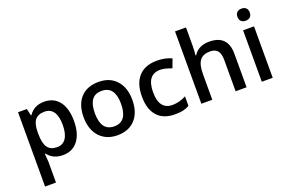

<svg xmlns="http://www.w3.org/2000/svg" viewBox="-117 -1207 2877 1895"><g transform="rotate(-20 1321.5 -260.0)"><path d="M356 9.8Q253.4 9.8 196.8 -64H189.9Q196.8 4.4 196.8 19V240.2H82V-540H174.8Q178.7 -524.9 190.9 -467.8H196.8Q250.5 -549.8 357.9 -549.8Q459 -549.8 515.4 -476.6Q571.8 -403.3 571.8 -271Q571.8 -138.7 514.4 -64.5Q457 9.8 356 9.8ZM328.1 -456.1Q259.8 -456.1 228.3 -416Q196.8 -376 196.8 -288.1V-271Q196.8 -172.4 228 -128.2Q259.3 -84 330.1 -84Q389.6 -84 421.9 -132.8Q454.1 -181.6 454.1 -272Q454.1 -362.8 422.1 -409.4Q390.1 -456.1 328.1 -456.1Z M1184.1 -271Q1184.1 -138.7 1116.2 -64.5Q1048.3 9.8 927.2 9.8Q851.6 9.8 793.5 -24.4Q735.4 -58.6 704.1 -122.6Q672.9 -186.5 672.9 -271Q672.9 -402.3 740.2 -476.1Q807.6 -549.8 930.2 -549.8Q1047.4 -549.8 1115.7 -474.4Q1184.1 -398.9 1184.1 -271ZM791 -271Q791 -84 929.2 -84Q1065.9 -84 1065.9 -271Q1065.9 -456.1 928.2 -456.1Q856 -456.1 823.5 -408.2Q791 -360.4 791 -271Z M1533.7 9.8Q1411.1 9.8 1347.4 -61.8Q1283.7 -133.3 1283.7 -267.1Q1283.7 -403.3 1350.3 -476.6Q1417 -549.8 1543 -549.8Q1628.4 -549.8 1696.8 -518.1L1662.1 -425.8Q1589.4 -454.1 1542 -454.1Q1401.9 -454.1 1401.9 -268.1Q1401.9 -177.2 1436.8 -131.6Q1471.7 -85.9 1539.1 -85.9Q1615.7 -85.9 1684.1 -124V-23.9Q1653.3 -5.9 1618.4 2Q1583.5 9.8 1533.7 9.8Z M2286.1 0H2170.9V-332Q2170.9 -394.5 2145.8 -425.3Q2120.6 -456.1 2065.9 -456.1Q1993.7 -456.1 1959.7 -412.8Q1925.8 -369.6 1925.8 -268.1V0H1811V-759.8H1925.8V-566.9Q1925.8 -520.5 1919.9 -467.8H1927.2Q1950.7 -506.8 1992.4 -528.3Q2034.2 -549.8 2089.8 -549.8Q2286.1 -549.8 2286.1 -352.1Z M2560.5 0H2445.8V-540H2560.5ZM2439 -683.1Q2439 -713.9 2455.8 -730.5Q2472.7 -747.1 2503.9 -747.1Q2534.2 -747.1 2551 -730.5Q2567.9 -713.9 2567.9 -683.1Q2567.9 -653.8 2551 -637Q2534.2 -620.1 2503.9 -620.1Q2472.7 -620.1 2455.8 -637Q2439 -653.8 2439 -683.1Z"/></g></svg>

Font: Sahel SemiBold FD
Style: SemiBold-FD
Weight: 600
Foundry: Saber Rastikerdar (saber.rastikerdar@gmail.com)
Version: Version 3.3.0